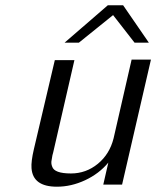

<svg xmlns="http://www.w3.org/2000/svg" viewBox="-20 -696 590 725"><path d="M224 -535 387 -676H445L542 -535H488L407 -639L278 -535ZM108 -133 187 -469H261L181 -121Q178 -113 175 -92Q172 -79 177 -67Q185 -41 248 -41Q305 -41 349.5 -77.5Q394 -114 409 -174L477 -471H550L441 1H370L389 -82Q354 -40 301.5 -15.5Q249 9 195 9Q104 9 99 -61Q97 -86 108 -133Z"/></svg>

Font: Coval
Style: ExtraLight Italic
Weight: 200
Foundry: Context Ltd
Version: Version 001.000